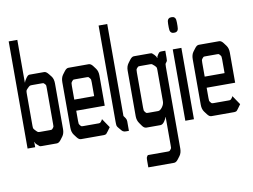

<svg xmlns="http://www.w3.org/2000/svg" viewBox="-97 -859 1663 1263"><g transform="rotate(-10 735.0 -228.0)"><path d="M227.5 -132.8V-367.2Q227.5 -381.8 227.1 -386.2Q226.6 -390.6 221.2 -397Q215.8 -403.3 212.9 -404.8Q210 -406.2 199.2 -406.2H135.7Q125 -406.2 120.6 -404.3Q116.2 -402.3 106 -392.1Q95.7 -381.8 93.8 -377Q91.8 -372.1 91.8 -357.4V-142.6Q91.8 -127.9 93.8 -123.5Q95.7 -119.1 106 -108.4Q116.2 -97.7 120.1 -95.7Q124 -93.8 134.8 -93.8H199.2Q210 -93.8 212.9 -95.2Q215.8 -96.7 221.2 -103.5Q226.6 -110.4 227.1 -114.3Q227.5 -118.2 227.5 -132.8ZM91.8 -715.8V-431.6H93.8Q93.8 -438.5 107.4 -458Q120.1 -476.6 129.9 -476.6H229.5Q242.2 -476.6 257.8 -457L272.5 -438.5Q286.1 -420.9 286.1 -390.6V-85.9Q286.1 -56.6 272.5 -38.1L257.8 -18.6Q244.1 0 229.5 0H129.9Q117.2 0 115.2 -2Q113.3 -4.9 101.6 -13.7Q87.9 -24.4 86.9 -35.2H85V0H34.2V-715.8Z M549.8 -105.5 590.8 -44.9 573.2 -20.5Q562.5 -5.9 559.6 -3.9Q551.8 0 543.9 0Q543.9 0 390.6 0Q377 0 363.3 -18.6L348.6 -38.1Q335 -56.6 335 -85.9V-390.6Q335 -419.9 348.6 -438.5L363.3 -458Q377 -476.6 390.6 -476.6H526.4Q541 -476.6 554.7 -458L569.3 -438.5Q583 -419.9 583 -390.6V-189.5H392.6V-121.1Q392.6 -106.4 393.6 -102.5Q394.5 -98.6 399.9 -91.8Q405.3 -85 408.2 -83.5Q411.1 -82 420.9 -82H525.4Q532.2 -82 537.1 -86.9Q544.9 -94.7 549.8 -105.5ZM525.4 -263.7V-355.5Q525.4 -370.1 524.4 -374Q523.4 -377.9 518.1 -384.8Q512.7 -391.6 510.3 -393.1Q507.8 -394.5 497.1 -394.5H420.9Q410.2 -394.5 407.7 -393.1Q405.3 -391.6 399.9 -384.8Q394.5 -377.9 393.6 -373.5Q392.6 -369.1 392.6 -355.5V-263.7Z M634.8 -74.2V-715.8H692.4Q692.4 -715.8 692.4 -103.5V-101.6Q693.4 -99.6 704.1 -85Q710.9 -75.2 710.9 -62.5V1H690.4Q678.7 1 670.9 -3.9Q667 -6.8 664.1 -9.8L647.5 -29.3Q638.7 -39.1 636.7 -45.9Q634.8 -52.7 634.8 -74.2Z M858.4 -93.8H922.9Q936.5 -93.8 950.7 -112.8Q964.8 -131.8 964.8 -151.4V-357.4Q964.8 -372.1 963.4 -377Q961.9 -381.8 951.2 -392.1Q940.4 -402.3 936.5 -404.3Q932.6 -406.2 921.9 -406.2H858.4Q847.7 -406.2 844.7 -404.8Q841.8 -403.3 836.4 -397Q831.1 -390.6 830.1 -386.2Q829.1 -381.8 829.1 -367.2V-132.8Q829.1 -118.2 830.1 -114.3Q831.1 -110.4 836.4 -103.5Q841.8 -96.7 844.7 -95.2Q847.7 -93.8 858.4 -93.8ZM805.7 179.7H936.5Q947.3 179.7 950.2 178.2Q953.1 176.8 958.5 169.9Q963.9 163.1 964.4 159.2Q964.8 155.3 964.8 140.6V-45.9H962.9Q961.9 -37.1 949.2 -18.6Q936.5 0 920.9 0H828.1Q812.5 0 799.8 -18.6L786.1 -38.1Q771.5 -58.6 771.5 -85.9V-390.6Q771.5 -418.9 786.1 -438.5L799.8 -457Q814.5 -476.6 828.1 -476.6H934.6Q945.3 -476.6 948.7 -474.6Q952.1 -472.7 962.9 -461.9Q975.6 -449.2 976.6 -438.5H978.5Q978.5 -448.2 988.3 -461.9Q995.1 -471.7 999 -474.1Q1002.9 -476.6 1013.7 -476.6H1038.1V-429.7Q1038.1 -415 1037.1 -410.6Q1036.1 -406.2 1030.8 -399.9Q1025.4 -393.6 1024.4 -389.2Q1023.4 -384.8 1023.4 -370.1V173.8Q1023.4 203.1 1009.8 221.7L995.1 241.2Q981.4 259.8 966.8 259.8H794.9V221.7Q794.9 200.2 796.4 194.8Q797.9 189.5 805.7 179.7Z M1145.5 -646.5Q1145.5 -646.5 1145.5 -623Q1145.5 -602.5 1140.6 -594.7L1138.7 -591.8L1134.8 -587.9Q1129.9 -583 1118.2 -583H1114.3Q1102.5 -583 1097.7 -587.9L1093.8 -591.8L1091.8 -594.7Q1086.9 -602.5 1086.9 -623Q1086.9 -623 1086.9 -646.5Q1086.9 -667 1091.8 -674.8L1093.8 -677.7L1097.7 -681.6Q1102.5 -686.5 1114.3 -686.5H1118.2Q1129.9 -686.5 1134.8 -681.6L1138.7 -677.7L1140.6 -674.8Q1145.5 -667 1145.5 -646.5ZM1145.5 -476.6V0H1087.9V-476.6Z M1420.9 -105.5 1461.9 -44.9 1444.3 -20.5Q1433.6 -5.9 1430.7 -3.9Q1422.9 0 1415 0Q1415 0 1261.7 0Q1248 0 1234.4 -18.6L1219.7 -38.1Q1206.1 -56.6 1206.1 -85.9V-390.6Q1206.1 -419.9 1219.7 -438.5L1234.4 -458Q1248 -476.6 1261.7 -476.6H1397.5Q1412.1 -476.6 1425.8 -458L1440.4 -438.5Q1454.1 -419.9 1454.1 -390.6V-189.5H1263.7V-121.1Q1263.7 -106.4 1264.6 -102.5Q1265.6 -98.6 1271 -91.8Q1276.4 -85 1279.3 -83.5Q1282.2 -82 1292 -82H1396.5Q1403.3 -82 1408.2 -86.9Q1416 -94.7 1420.9 -105.5ZM1396.5 -263.7V-355.5Q1396.5 -370.1 1395.5 -374Q1394.5 -377.9 1389.2 -384.8Q1383.8 -391.6 1381.3 -393.1Q1378.9 -394.5 1368.2 -394.5H1292Q1281.2 -394.5 1278.8 -393.1Q1276.4 -391.6 1271 -384.8Q1265.6 -377.9 1264.6 -373.5Q1263.7 -369.1 1263.7 -355.5V-263.7Z"/></g></svg>

Font: Vancouver Drive
Style: Regular
Weight: 400
Designer: Valery Zaveryaev
Foundry: Cyreal (www.cyreal.org)
Version: Version 1.06